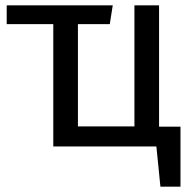

<svg xmlns="http://www.w3.org/2000/svg" viewBox="-20 -547 709 717"><path d="M5 -457H179V0H564L579 150H654V-74H574V-527H482V-75H271V-457H390L401 -527H5Z"/></svg>

Font: FiraGO Unicode
Style: Regular
Weight: 400
Designer: bBox Type
Foundry: bBox Type GmbH
Version: Version 1.001;PS 001.001;hotconv 1.0.88;makeotf.lib2.5.64775